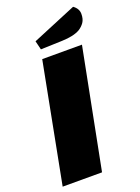

<svg xmlns="http://www.w3.org/2000/svg" viewBox="-161 -930 726 999"><g transform="rotate(-20 202.5 -430.5)"><path d="M6 0 133 -660H353L224 0ZM377 -861Q405 -841 405 -812Q405 -783 393 -765.5Q381 -748 362 -736Q327 -716 263 -714L144 -710L132 -759Z"/></g></svg>

Font: Sansita One
Style: Regular
Weight: 400
Version: Version 1.002